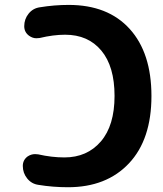

<svg xmlns="http://www.w3.org/2000/svg" viewBox="-20 -784 675 793"><path d="M249 -640.6Q200.2 -640.6 143.6 -627Q136.7 -626 129.9 -626Q114.3 -626 99.6 -636.7Q80.1 -651.4 80.1 -675.8Q80.1 -705.1 98.1 -727.5Q116.2 -750 144.5 -753.9Q204.1 -763.7 263.7 -763.7Q425.8 -763.7 515.6 -664.6Q605.5 -565.4 605.5 -387.7Q605.5 -208 512.7 -109.4Q419.9 -10.7 260.7 -10.7Q198.2 -10.7 138.7 -20.5Q110.4 -24.4 92.3 -46.9Q74.2 -69.3 74.2 -98.6Q74.2 -123 93.8 -137.7Q108.4 -147.5 125 -147.5Q130.9 -147.5 137.7 -146.5Q193.4 -133.8 246.1 -133.8Q339.8 -133.8 396.5 -199.7Q453.1 -265.6 453.1 -387.7Q453.1 -509.8 398.4 -575.2Q343.8 -640.6 249 -640.6Z"/></svg>

Font: Gen Jyuu GothicX Bold
Style: Bold
Weight: 700
Designer: Ryoko NISHIZUKA (kana &amp; ideographs); Paul D. Hunt (Latin, Greek &amp; Cyrillic); Wenlong ZHANG (bopomofo); Sandoll C
Version: Version 1.058.20140828